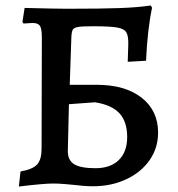

<svg xmlns="http://www.w3.org/2000/svg" viewBox="-20 -671 650 702"><path d="M250 5Q241 4 217.5 2Q194 0 174 0Q140 0 49 11L55 -44Q100 -52 116 -70Q132 -88 132 -127L133 -534Q133 -566 126 -576.5Q119 -587 99 -587L66 -585L62 -591L70 -642Q187 -639 226 -639Q351 -639 418.5 -641.5Q486 -644 531 -651L536 -643Q519 -562 514 -449L447 -445L449 -507Q450 -539 442 -552.5Q434 -566 408 -570.5Q382 -575 321 -575Q281 -575 266 -572.5Q251 -570 246.5 -563Q242 -556 241 -537L235 -361H333Q437 -361 497.5 -314Q558 -267 558 -186Q558 -130 527 -85.5Q496 -41 441.5 -15.5Q387 10 320 10Q288 10 250 5ZM445 -170Q445 -227 416 -257.5Q387 -288 327 -297L232 -290L228 -121Q227 -86 250.5 -71Q274 -56 329 -56Q384 -56 414.5 -86Q445 -116 445 -170Z"/></svg>

Font: Alegreya Medium
Style: Regular
Weight: 500
Designer: Juan Pablo del Peral
Foundry: Huerta Tipografica
Version: Version 2.007; ttfautohint (v1.6)